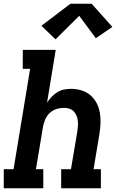

<svg xmlns="http://www.w3.org/2000/svg" viewBox="-24 -1000 644 1020"><path d="M-4 0V-101H48L136 -634H97V-735H272L226 -455Q237 -471 250.5 -485.5Q264 -500 281 -510.5Q298 -521 317 -524.5Q336 -528 355 -528Q383 -528 410 -519.5Q437 -511 457 -493.5Q477 -476 489.5 -452Q502 -428 506.5 -400.5Q511 -373 510 -344.5Q509 -316 504 -287L473 -101H512V0H301V-101H353L387 -303Q389 -318 390 -332.5Q391 -347 389 -361Q387 -375 381.5 -387.5Q376 -400 366.5 -409.5Q357 -419 343.5 -423Q330 -427 316 -427Q296 -427 276.5 -421Q257 -415 241.5 -401Q226 -387 217.5 -368Q209 -349 205 -330L167 -101H206V0ZM271 -791 196 -863 350 -980H463L573 -857L485 -797L397 -916Z"/></svg>

Font: Iosevka Etoile Oblique
Style: Bold
Weight: 700
Italic angle: -9°
Designer: Belleve Invis
Foundry: Belleve Invis
Version: Version 15.5.2; ttfautohint (v1.8.4)